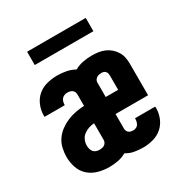

<svg xmlns="http://www.w3.org/2000/svg" viewBox="-166 -838 933 976"><g transform="rotate(-30 300.0 -350.5)"><path d="M198 8Q166 8 134.5 -0.5Q103 -9 79 -30Q55 -51 44.5 -82Q34 -113 34 -145Q34 -171 40 -196.5Q46 -222 60.5 -243Q75 -264 96 -279.5Q117 -295 140.5 -305Q164 -315 189.5 -320Q215 -325 241 -326V-394Q241 -402 237.5 -409Q234 -416 228 -420Q222 -424 214.5 -425.5Q207 -427 199 -427Q191 -427 182.5 -423.5Q174 -420 168.5 -413.5Q163 -407 160.5 -398Q158 -389 158 -380Q158 -380 158 -379Q158 -378 158 -378H40Q39 -380 39 -382Q39 -384 39 -386Q39 -416 51 -445Q63 -474 86 -493.5Q109 -513 139 -520.5Q169 -528 199 -528Q226 -528 252 -523Q278 -518 301 -505Q324 -518 350 -523Q376 -528 402 -528Q421 -528 440 -525.5Q459 -523 476.5 -515.5Q494 -508 508.5 -495.5Q523 -483 533 -466.5Q543 -450 546.5 -431.5Q550 -413 550 -394V-210H359V-126Q359 -119 361.5 -112Q364 -105 369.5 -100.5Q375 -96 382 -94.5Q389 -93 397 -93Q405 -93 413 -96.5Q421 -100 425.5 -107Q430 -114 432 -122.5Q434 -131 434 -139Q434 -140 434 -140.5Q434 -141 434 -142H552Q552 -140 552.5 -138Q553 -136 553 -134Q553 -104 541.5 -75.5Q530 -47 507.5 -27.5Q485 -8 455.5 0Q426 8 397 8Q371 8 345.5 3.5Q320 -1 298 -15Q276 -2 250 3Q224 8 198 8ZM432 -310V-394Q432 -400 430.5 -406.5Q429 -413 424.5 -418Q420 -423 414 -425Q408 -427 401 -427Q394 -427 386.5 -425.5Q379 -424 372.5 -419.5Q366 -415 362.5 -408.5Q359 -402 359 -394V-310ZM198 -93Q205 -93 213 -94.5Q221 -96 227 -100Q233 -104 237 -111Q241 -118 241 -126V-224Q224 -223 208 -217.5Q192 -212 179 -202Q166 -192 159 -176.5Q152 -161 152 -145Q152 -135 154.5 -125Q157 -115 163 -107.5Q169 -100 178.5 -96.5Q188 -93 198 -93ZM128 -631V-709H472V-631Z"/></g></svg>

Font: Iosevka SS04 Extended
Style: Bold
Weight: 700
Width: 7
Monospace: yes
Designer: Belleve Invis
Foundry: Belleve Invis
Version: Version 19.0.0; ttfautohint (v1.8.4)